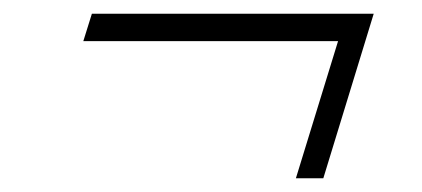

<svg xmlns="http://www.w3.org/2000/svg" viewBox="-20 -394 615 280"><path d="M114 -374H525L451.5 -134H411.5L473 -334H101.5Z"/></svg>

Font: Newsreader 72pt SemiBold
Style: Italic
Weight: 600
Italic angle: -17°
Designer: Hugues Gentile
Foundry: Production Type
Version: Version 1.003; ttfautohint (v1.8.3)